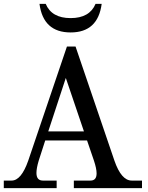

<svg xmlns="http://www.w3.org/2000/svg" viewBox="-23 -973 767 993"><path d="M711.4 0H358.9V-39.1H445.3Q476.6 -39.1 476.6 -76.2Q476.6 -101.1 462.9 -142.1L427.2 -246.6H210.9L177.2 -142.1Q165.5 -103 165.5 -78.6Q165.5 -39.1 198.7 -39.1H270V0H-3.4V-39.1H37.1Q86.9 -39.1 123 -142.1L323.2 -732.4H367.7L568.8 -142.1Q604.5 -39.1 658.2 -39.1H711.4ZM411.1 -293.5 317.4 -569.8 226.6 -293.5ZM342.3 -805.2Q200.7 -805.2 181.2 -953.1H213.4Q244.1 -879.4 342.3 -879.4Q440.4 -879.4 471.2 -953.1H502.9Q483.4 -805.2 342.3 -805.2Z"/></svg>

Font: Munson
Style: Regular
Weight: 400
Designer: Paul James MIller
Foundry: High-Logic / Made with FontCreator
Version: Version 2.10;May 5, 2019;FontCreator 11.5.0.2430 64-bit